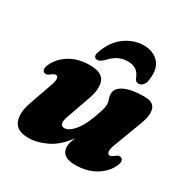

<svg xmlns="http://www.w3.org/2000/svg" viewBox="-167 -864 997 1023"><g transform="rotate(30 332.0 -352.5)"><path d="M623.5 -141.5Q645 -130.5 623.5 -88.5Q599.5 -42 548.8 -13.5Q498 15 429.5 15Q343 15 343 -49Q343 -62 347.8 -77Q352.5 -92 359.5 -108.5Q309.5 -40 251.5 -12.5Q193.5 15 142 15Q69.5 15 51 -31.5Q32.5 -78 58 -150L107 -289.5Q119 -323.5 115.5 -336.8Q112 -350 102 -350Q92.5 -350 77 -338Q65 -328.5 57.2 -326.8Q49.5 -325 42 -328.5Q20.5 -339.5 42 -381.5Q66 -428 115.8 -456.5Q165.5 -485 233 -485Q309 -485 325.5 -442.5Q342 -400 317.5 -331.5L268.5 -192.5Q243 -126 281.5 -126Q308 -126 337.2 -159.2Q366.5 -192.5 387 -246Q401 -282 408.8 -306.8Q416.5 -331.5 416.5 -347.5Q416.5 -364 410.8 -378Q405 -392 405 -410Q405 -444 448 -464.5Q491 -485 568.5 -485Q623.5 -485 635.2 -450.5Q647 -416 625 -357L558.5 -180.5Q546 -147 549.8 -133.5Q553.5 -120 563.5 -120Q573 -120 588.5 -132Q600.5 -142 608.2 -143.8Q616 -145.5 623.5 -141.5ZM398 -603.5Q367.5 -603.5 341.2 -590.8Q315 -578 288.5 -548.5Q268.5 -528.5 252 -528.5Q237.5 -528.5 233.2 -539.5Q229 -550.5 236 -567.5Q262.5 -643.5 316.2 -681.8Q370 -720 429.5 -720Q490 -720 523.8 -681.8Q557.5 -643.5 544 -567.5Q540.5 -550.5 529.8 -539.5Q519 -528.5 504.5 -528.5Q487.5 -528.5 480 -548.5Q469 -576.5 450 -590Q431 -603.5 398 -603.5Z"/></g></svg>

Font: Fraunces 9pt S000 Black
Style: Italic
Weight: 900
Italic angle: -16°
Version: Version 1.000; ttfautohint (v1.8.3)